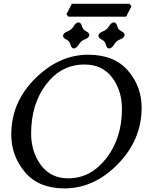

<svg xmlns="http://www.w3.org/2000/svg" viewBox="-20 -995 805 1024"><path d="M323.7 9.8Q185.5 9.8 112.8 -77.4Q40 -164.6 40 -276.9Q40 -450.2 168 -576.7Q295.9 -703.1 450.7 -703.1Q588.9 -703.1 662.1 -618.9Q735.4 -534.7 735.4 -420.4Q735.4 -249.5 608.6 -119.9Q481.9 9.8 323.7 9.8ZM344.2 -43.9Q463.9 -43.9 547.1 -151.1Q630.4 -258.3 630.4 -414.6Q630.4 -511.2 578.4 -581.1Q526.4 -650.9 430.2 -650.9Q307.1 -650.9 226.6 -545.7Q146 -440.4 146 -282.7Q146 -185.5 198.2 -114.7Q250.5 -43.9 344.2 -43.9ZM652.8 -906.2H345.2L334 -918.9L363.3 -974.6H670.9L681.2 -961.9ZM374 -736.3Q360.8 -737.8 356 -757.1Q351.1 -776.4 333.7 -784.2Q316.4 -792 316.4 -804.2Q316.4 -818.4 341.3 -828.1Q361.8 -836.4 373.3 -855.5Q384.8 -874.5 398.4 -876Q412.1 -874.5 417 -855.5Q421.9 -836.4 439 -828.4Q456.1 -820.3 456.1 -808.6Q456.1 -793.9 431.6 -784.7Q411.1 -776.4 399.7 -757.1Q388.2 -737.8 374 -736.3ZM562.5 -736.3Q549.3 -737.8 544.4 -757.1Q539.6 -776.4 522.2 -784.2Q504.9 -792 504.9 -804.2Q504.9 -818.4 529.8 -828.1Q550.3 -836.4 561.8 -855.5Q573.2 -874.5 586.9 -876Q600.6 -874.5 605.5 -855.5Q610.4 -836.4 627.4 -828.4Q644.5 -820.3 644.5 -808.6Q644.5 -793.9 620.1 -784.7Q599.6 -776.4 588.1 -757.1Q576.7 -737.8 562.5 -736.3Z"/></svg>

Font: Kelvinch
Style: Italic
Weight: 400
Italic angle: -10°
Designer: Paul James Miller
Foundry: High-Logic / Made with FontCreator
Version: Version 3.40;July 22, 2017;FontCreator 11.0.0.2388 64-bit